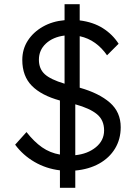

<svg xmlns="http://www.w3.org/2000/svg" viewBox="-20 -802 648 913"><path d="M265 91V8Q199 0 144 -32Q89 -64 52 -114L106 -174Q142 -128 180 -101.5Q218 -75 265 -67V-324Q177 -348 131.5 -394Q86 -440 86 -517Q86 -568 112 -608.5Q138 -649 183.5 -675Q229 -701 287 -706V-782H359V-705Q423 -697 469 -668Q515 -639 544 -594L489 -539Q465 -574 432.5 -597.5Q400 -621 359 -630V-385Q451 -359 502.5 -314Q554 -269 554 -197Q554 -140 527 -95.5Q500 -51 451.5 -24Q403 3 338 9V91ZM165 -518Q165 -475 192.5 -449.5Q220 -424 287 -404V-633Q232 -626 198.5 -595Q165 -564 165 -518ZM475 -182Q475 -231 441 -259Q407 -287 338 -306V-64Q397 -70 436 -102Q475 -134 475 -182Z"/></svg>

Font: Lexend Light
Style: Regular
Weight: 300
Designer: Bonnie Shaver-Troup, Thomas Jockin
Foundry: Lexend
Version: Version 1.007; ttfautohint (v1.8.3)